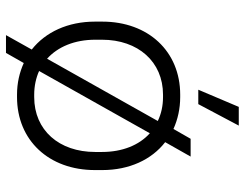

<svg xmlns="http://www.w3.org/2000/svg" viewBox="-106 -650 799 626"><g transform="rotate(90 293.0 -337.5)"><path d="M172 -92C133 -127 110 -182 110 -249V-271C110 -389 182 -470 289 -470H297C326 -470 352 -464 375 -453ZM289 -50C261 -50 234 -56 212 -66L415 -427C454 -392 476 -337 476 -271V-249C476 -131 405 -50 297 -50ZM297 6C438 6 535 -98 535 -248V-272C535 -360 501 -433 444 -477L491 -560H433L401 -504C370 -518 335 -526 297 -526H289C148 -526 51 -422 51 -272V-248C51 -160 85 -87 142 -42L95 42H153L186 -16C217 -2 251 6 289 6ZM390 -717H329L273 -585H320Z"/></g></svg>

Font: Fixel Text Light
Style: Regular
Weight: 300
Width: 4
Designer: AlfaBravo + MacPaw
Foundry: Kyrylo Tkachov, Marchela Mozhyna, Serhii Makarenko, Maria Weinstein, Zakhar Kryvoshyya
Version: Version 1.211